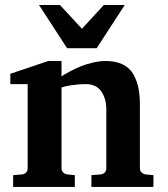

<svg xmlns="http://www.w3.org/2000/svg" viewBox="-20 -742 665 762"><path d="M588.9 0H342.8V-46.9L379.9 -49.8Q389.2 -50.8 395.5 -57.4Q401.9 -64 401.9 -73.2V-308.1Q401.9 -350.6 381.8 -379.4Q361.8 -408.2 319.8 -408.2Q295.4 -408.2 271.5 -404.8Q247.6 -401.4 235.8 -398.4L224.1 -395V-73.2Q224.1 -64.5 231 -57.6Q237.8 -50.8 247.1 -49.8L276.9 -46.9V0H32.2V-46.9L67.9 -49.8Q77.1 -50.8 83.5 -57.4Q89.8 -64 89.8 -73.2V-408.2H21V-449.2L171.9 -500H224.1V-439Q227.5 -441.4 234.1 -445.6Q240.7 -449.7 260.7 -460.2Q280.8 -470.7 300.5 -478.8Q320.3 -486.8 347.7 -493.4Q375 -500 398.9 -500Q440.4 -500 468.5 -485.6Q496.6 -471.2 510.5 -445.1Q524.4 -418.9 529.8 -390.6Q535.2 -362.3 535.2 -326.2V-73.2Q535.2 -64.5 542 -57.6Q548.8 -50.8 558.1 -49.8L588.9 -46.9ZM475.1 -722.2 363.8 -550.8H246.1L134.8 -722.2H217.8L305.2 -627.9L392.1 -722.2Z"/></svg>

Font: Veleka
Style: Bold
Weight: 700
Designer: Stefan Peev, Context Ltd, 2016; SIL International, 1997-2014.
Foundry: Stefan Peev, Context Ltd, 2016
Version: Version 1.000